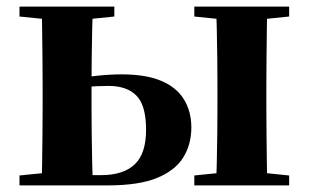

<svg xmlns="http://www.w3.org/2000/svg" viewBox="-20 -561 939 581"><path d="M173 0V-31H286Q353 -31 387.5 -63.5Q422 -96 422 -168Q422 -242 393 -271.5Q364 -301 309 -301Q273 -301 245 -298Q217 -295 190 -289V-320Q230 -327 271 -331.5Q312 -336 348 -336Q421 -336 467.5 -316.5Q514 -297 536.5 -260.5Q559 -224 559 -175Q559 -124 534.5 -84.5Q510 -45 455 -22.5Q400 0 306 0ZM106 0Q107 -26 107.5 -68Q108 -110 108.5 -156Q109 -202 109 -236V-305Q109 -339 108.5 -385Q108 -431 107.5 -473.5Q107 -516 106 -541H261Q260 -516 259 -473.5Q258 -431 257.5 -385Q257 -339 257 -304V-236Q257 -202 257.5 -156Q258 -110 259 -68Q260 -26 261 0ZM634 0Q635 -26 636 -68Q637 -110 637.5 -156Q638 -202 638 -236V-305Q638 -339 637.5 -385Q637 -431 636 -473.5Q635 -516 634 -541H789Q788 -516 787.5 -473.5Q787 -431 786.5 -385Q786 -339 786 -305V-236Q786 -202 786.5 -156Q787 -110 787.5 -68Q788 -26 789 0ZM39 -511V-541H326V-511L218 -500H148ZM568 0V-30L676 -41H747L855 -30V0ZM568 -511V-541H855V-511L747 -500H676ZM39 0V-30L148 -41H185V0Z"/></svg>

Font: Noto Serif TC ExtraBold
Style: Regular
Weight: 800
Designer: Ryoko NISHIZUKA 西塚涼子 (kana & ideographs); Frank Grießhammer (Latin, Greek & Cyrillic); Wenlong ZHANG 张文龙 (bopomofo); San
Foundry: Adobe
Version: Version 2.002-H1;hotconv 1.1.0;makeotfexe 2.6.0